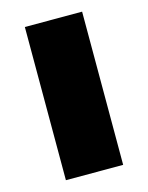

<svg xmlns="http://www.w3.org/2000/svg" viewBox="-90 -606 512 664"><g transform="rotate(-15 166.0 -274.0)"><path d="M63.5 0V-548.5H268.5V0Z"/></g></svg>

Font: Encode Sans Expanded Expanded ExtraBold
Style: Regular
Weight: 800
Width: 7
Designer: Multiple Designers
Foundry: Impallari Type
Version: Version 3.000; ttfautohint (v1.8.3) -l 8 -r 50 -G 200 -x 14 